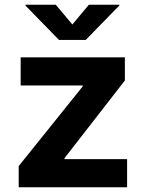

<svg xmlns="http://www.w3.org/2000/svg" viewBox="-20 -787 613 807"><path d="M58.6 0V-88.9L327.6 -423.8V-427.7H66.9V-545.9H504.9V-448.7L251 -122.1V-118.2H514.2V0ZM214.4 -767.1 284.2 -684.1 353.5 -767.1H481.4V-763.7L340.3 -619.1H228L86.9 -763.7V-767.1Z"/></svg>

Font: Inter
Style: Bold
Weight: 700
Designer: Rasmus Andersson
Foundry: rsms
Version: Version 4.001;git-9221beed3